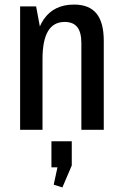

<svg xmlns="http://www.w3.org/2000/svg" viewBox="-20 -568 536 840"><path d="M336 -379Q336 -427 318 -449.5Q300 -472 263 -472Q214 -472 190 -431.5Q166 -391 166 -310L128 -241V-296Q128 -422 172.5 -485Q217 -548 304 -548Q370 -548 402 -509Q434 -470 434 -389V0H336ZM68 -540H138L166 -390V0H68ZM294 50V156L253 252L215 240L245 101L288 164H205V50Z"/></svg>

Font: Pathway Extreme Condensed Medium
Style: Regular
Weight: 500
Width: 3
Version: Version 1.001;gftools[0.9.26]